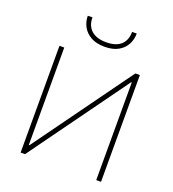

<svg xmlns="http://www.w3.org/2000/svg" viewBox="-166 -1078 1088 1205"><g transform="rotate(20 378.5 -476.0)"><path d="M110 0Q110 -61 110 -117Q110 -173 110 -238V-475Q110 -540.5 110 -596.5Q110 -652.5 110 -713H142Q142 -652.5 142 -596.5Q142 -540.5 142 -475V-62H146L332 -319Q400 -413 471.2 -511.5Q542.5 -610 617 -713H647Q647 -652.5 647 -596.5Q647 -540.5 647 -475V-238Q647 -173 647 -117Q647 -61 647 0H615Q615 -61 615 -117Q615 -173 615 -238V-652H611L425.5 -395.5Q341 -279 271.5 -182.8Q202 -86.5 139.5 0ZM376.5 -804Q321.5 -804 285 -824.8Q248.5 -845.5 230.5 -879Q212.5 -912.5 212.5 -951L243.5 -952Q243.5 -895.5 278 -864.8Q312.5 -834 376.5 -834Q442 -834 475.2 -864.5Q508.5 -895 508.5 -951H539.5Q539.5 -912.5 522.2 -879Q505 -845.5 469 -824.8Q433 -804 376.5 -804Z"/></g></svg>

Font: Commissioner Thin
Style: Regular
Weight: 100
Designer: Kostas Bartsokas
Foundry: Kostas Bartsokas
Version: Version 1.001;gftools[0.9.23]